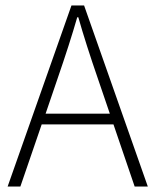

<svg xmlns="http://www.w3.org/2000/svg" viewBox="-20 -679 566 699"><path d="M7.8 0 240.2 -659.2H286.1L518.1 0H470.2L393.1 -226.1H131.8L54.2 0ZM188 -388.2 146 -265.1H379.9L337.9 -388.2Q292 -521 265.1 -616.2H261.2Q233.9 -521 188 -388.2Z"/></svg>

Font: SourceSansPro-Light
Style: Regular
Weight: 300
Designer: Paul D. Hunt
Foundry: Adobe Systems Incorporated
Version: Version 2.020;PS 2.0;hotconv 1.0.86;makeotf.lib2.5.63406